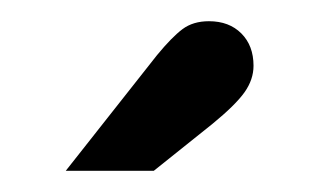

<svg xmlns="http://www.w3.org/2000/svg" viewBox="-20 -733 301 181"><path d="M42 -572 128 -681Q142 -698 152 -705.5Q162 -713 177 -713Q196 -713 207.5 -701.5Q219 -690 219 -671Q219 -658 210.5 -646Q202 -634 180 -616L125 -572Z"/></svg>

Font: Atkinson Hyperlegible Next Medium
Style: Regular
Weight: 500
Designer: Elliott Scott, Megan Eiswerth, Linus Boman, Theodore Petrosky, Letters from Sweden
Foundry: Applied Design Works, Letters from Sweden
Version: Version 2.001